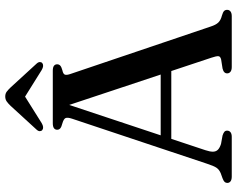

<svg xmlns="http://www.w3.org/2000/svg" viewBox="-108 -818 926 751"><g transform="rotate(-90 355.5 -443.0)"><path d="M172.5 -278H470L473 -236.5H167.5ZM219.5 -18Q219.5 -10 213.5 -5Q207.5 0 195 0H40Q27.5 0 21.2 -4.8Q15 -9.5 15 -17.5Q15 -23.5 18.8 -27.8Q22.5 -32 33 -36L52.5 -43Q67 -49 74.2 -59.5Q81.5 -70 90.5 -98L266 -624Q272 -642 268.8 -649.8Q265.5 -657.5 248 -662.5Q234 -666 228.5 -670.8Q223 -675.5 223 -683Q223 -691 229.2 -695.5Q235.5 -700 248.5 -700H454Q467 -700 473 -695.5Q479 -691 479 -683Q479 -675.5 473.8 -670.8Q468.5 -666 455.5 -662.5Q441.5 -659.5 438.8 -653.2Q436 -647 440.5 -633L626.5 -83Q633 -62.5 642.2 -52.8Q651.5 -43 669.5 -38.5Q683 -34.5 687.5 -30Q692 -25.5 692 -18Q692 -10 685.8 -5Q679.5 0 667 0H468.5Q456 0 449.8 -5Q443.5 -10 443.5 -18Q443.5 -24.5 448 -29Q452.5 -33.5 462.5 -36L497.5 -41.5Q510.5 -44.5 510.8 -52.8Q511 -61 505 -79L314 -654L328.5 -661L143 -103Q137 -85 137.2 -73.2Q137.5 -61.5 144.8 -54.2Q152 -47 167.5 -42L200.5 -36Q210 -33 214.8 -29Q219.5 -25 219.5 -18ZM372.5 -821H332.5L456.5 -743.5Q473.5 -733.5 483.5 -741Q487.5 -744 487.8 -750.2Q488 -756.5 481.5 -763.5L388.5 -865Q379 -875 371.5 -880.5Q364 -886 353 -886Q342 -886 334 -880.5Q326 -875 316.5 -865L223.5 -763.5Q217 -756.5 217.5 -750.2Q218 -744 222 -741Q232 -733.5 249 -743.5Z"/></g></svg>

Font: Fraunces 16pt
Style: Regular
Weight: 400
Version: Version 1.000;[b76b70a41]